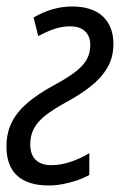

<svg xmlns="http://www.w3.org/2000/svg" viewBox="-20 -565 372 595"><path d="M130.9 9.8Q66.9 9.8 33.4 -20.5Q0 -50.8 0 -110.8Q0 -153.3 16.6 -186.3Q33.2 -219.2 66.2 -247.1Q99.1 -274.9 147.9 -301.3Q185.1 -321.3 209.7 -339.4Q234.4 -357.4 247.1 -377.9Q259.8 -398.4 259.8 -425.8Q259.8 -451.7 244.1 -467.5Q228.5 -483.4 196.8 -483.4Q171.4 -483.4 146.5 -474.6Q121.6 -465.8 98.6 -453.1L84 -510.7Q112.8 -527.8 143.1 -536.4Q173.3 -544.9 203.1 -544.9Q265.6 -544.9 298.6 -514.2Q331.5 -483.4 331.5 -428.7Q331.5 -387.7 313 -355.7Q294.4 -323.7 261 -297.4Q227.5 -271 183.1 -247.1Q146.5 -227.1 122.1 -208.3Q97.7 -189.5 85.7 -167.7Q73.7 -146 73.7 -117.7Q73.7 -85.9 90.6 -69.6Q107.4 -53.2 138.7 -53.2Q169.9 -53.2 201.7 -64.5Q233.4 -75.7 256.8 -90.3V-22.9Q240.7 -13.7 219.5 -6.3Q198.2 1 175.3 5.4Q152.3 9.8 130.9 9.8Z"/></svg>

Font: Open Sans Condensed
Style: Italic
Weight: 400
Width: 3
Italic angle: -12°
Designer: Monotype Design Team
Foundry: Monotype Imaging Inc.
Version: Version 3.000